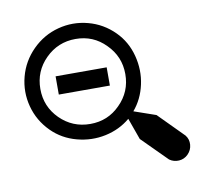

<svg xmlns="http://www.w3.org/2000/svg" viewBox="-72 -689 856 790"><g transform="rotate(-10 355.5 -294.0)"><path d="M110.8 -196.8Q64.5 -243.2 48.1 -305.2Q31.7 -367.2 48.1 -429.4Q64.5 -491.7 110.8 -538.1Q157.2 -584.5 219.2 -600.8Q281.2 -617.2 343.5 -600.8Q405.8 -584.5 452.1 -538.1Q495.1 -495.1 511 -434.1Q526.9 -373 513.9 -313.7Q501 -254.4 463.9 -210.9L555.2 -179.2L658.2 -75.2Q671.9 -58.1 670.2 -35.4Q668.5 -12.7 651.9 3.9Q636.2 19.5 614.3 21Q592.3 22.5 574.2 9.8L470.2 -94.2L438 -184.1Q394 -147 334.7 -134.3Q275.4 -121.6 214.6 -137.7Q153.8 -153.8 110.8 -196.8ZM405.8 -242.2Q458 -293.9 458 -367.7Q458 -441.4 405.8 -493.2Q355 -545.4 281 -545.4Q207 -545.4 154.8 -493.2Q103 -441.4 103 -367.7Q103 -293.9 154.8 -242.2Q207 -190.4 281 -190.4Q355 -190.4 405.8 -242.2ZM173.8 -408.2H387.2V-332H173.8Z"/></g></svg>

Font: Modern Pictograms
Style: Normal
Weight: 400
Designer: John Caserta
Foundry: John Caserta
Version: 1.000